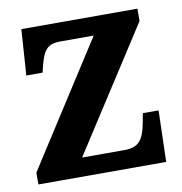

<svg xmlns="http://www.w3.org/2000/svg" viewBox="-66 -598 626 660"><g transform="rotate(-10 247.0 -268.0)"><path d="M16 0H462L467 -179H412L406 -147C395 -87 377 -65 328 -65H180L456 -493V-536H51L40 -376H97L103 -401C117 -455 132 -471 177 -471H292L16 -41Z"/></g></svg>

Font: Noto Serif Ethiopic SemiCondensed
Style: Bold
Weight: 700
Width: 4
Designer: Monotype Design Team
Foundry: Monotype Imaging Inc.
Version: Version 2.102